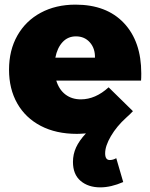

<svg xmlns="http://www.w3.org/2000/svg" viewBox="-20 -571 649 829"><path d="M590 -254Q590 -233 589 -223H223Q235 -184 262.5 -163Q290 -142 329 -142Q392 -142 449 -194L554 -91Q545 -81 525 -63Q484 -26 459 16.5Q434 59 434 91Q434 120 454 120Q468 120 482 112L512 215Q459 238 413 238Q361 238 328 210Q295 182 295 128Q295 95 308.5 65.5Q322 36 351 5Q325 7 312 7Q222 7 156 -27.5Q90 -62 54.5 -124.5Q19 -187 19 -270Q19 -354 55 -417.5Q91 -481 156 -516Q221 -551 306 -551Q440 -551 515 -471.5Q590 -392 590 -254ZM308 -414Q273 -414 250 -389Q227 -364 219 -322H390Q391 -362 368 -388Q345 -414 308 -414Z"/></svg>

Font: Gontserrat ExtraBold
Style: Regular
Weight: 800
Designer: Julieta Ulanovsky
Foundry: Julieta Ulanovsky
Version: Version 6.001